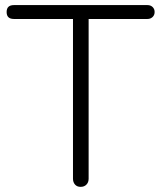

<svg xmlns="http://www.w3.org/2000/svg" viewBox="-20 -725 630 750"><path d="M34.2 -705.1H556.2Q568.4 -705.1 576.2 -697.5Q584 -689.9 584 -678Q584 -666 575.9 -658.4Q567.9 -650.9 556.2 -650.9H326.2V-26.9Q326.2 -12.7 317.6 -3.9Q309.1 4.9 294.9 4.9Q280.8 4.9 272.9 -4.2Q265.1 -13.2 265.1 -26.9V-650.9H34.2Q5.9 -650.9 5.9 -678Q5.9 -705.1 34.2 -705.1Z"/></svg>

Font: Nunito-Light
Style: Regular
Weight: 300
Designer: Vernon Adams
Foundry: newtypography
Version: Version 3.000